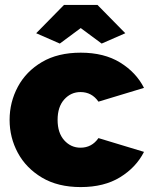

<svg xmlns="http://www.w3.org/2000/svg" viewBox="-20 -750 617 780"><path d="M308 10Q215 10 150.5 -28.5Q86 -67 52.5 -129Q19 -191 19 -263Q19 -335 52.5 -397.5Q86 -460 150.5 -498Q215 -536 308 -536Q403 -536 468 -496Q533 -456 565 -393L380 -337Q353 -376 307 -376Q268 -376 241 -346Q214 -316 214 -263Q214 -210 241 -180Q268 -150 307 -150Q353 -150 380 -189L565 -133Q533 -70 468 -30Q403 10 308 10ZM127 -615 240 -730H376L489 -615L393 -573L308 -636L223 -573Z"/></svg>

Font: Raleway Black
Style: Regular
Weight: 900
Designer: Matt McInerney, Pablo Impallari, Rodrigo Fuenzalida
Foundry: Matt McInerney, Pablo Impallari, Rodrigo Fuenzalida
Version: Version 4.026